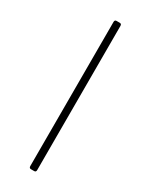

<svg xmlns="http://www.w3.org/2000/svg" viewBox="-173 -682 567 721"><g transform="rotate(30 110.0 -321.5)"><path d="M125 -634V-9Q125 0 117 0H103Q95 0 95 -9V-634Q95 -643 103 -643H117Q125 -643 125 -634Z"/></g></svg>

Font: Rajdhani Light
Style: Regular
Weight: 300
Designer: Satya Rajpurohit, Jyotish Sonowal
Foundry: Indian Type Foundry
Version: Version 1.201;PS 1.0;hotconv 1.0.78;makeotf.lib2.5.61930; tt